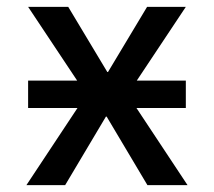

<svg xmlns="http://www.w3.org/2000/svg" viewBox="-20 -540 624 560"><path d="M62 -225V-305H205L62 -520H179L293 -330H295L409 -520H522L379 -305H522V-225H378L527 0H410L291 -200H289L170 0H57L206 -225Z"/></svg>

Font: M PLUS 1p Medium
Style: Regular
Weight: 500
Version: Version 1.062